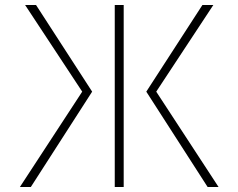

<svg xmlns="http://www.w3.org/2000/svg" viewBox="-20 -753 960 773"><path d="M478 -733V0H442V-733ZM795 -733H839L609 -384L860 0H816L569 -384ZM104 0H60L311 -384L81 -733H125L351 -384Z"/></svg>

Font: Kreadon
Style: Regular
Weight: 400
Designer: kohakuno
Foundry: StudioGnu
Version: Version 1.000;Glyphs 3.1.2 (3151)